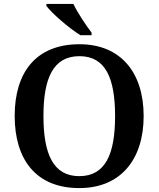

<svg xmlns="http://www.w3.org/2000/svg" viewBox="-20 -951 810 981"><path d="M391 -771H448V-784C419 -822 376 -886 355 -931H217V-921C242 -886 332 -807 391 -771ZM385 10C597 10 714 -137 714 -358C714 -580 597 -725 386 -725C163 -725 55 -580 55 -359C55 -137 163 10 385 10ZM385 -51C252 -51 202 -164 202 -358C202 -552 252 -664 386 -664C519 -664 568 -552 568 -358C568 -164 519 -51 385 -51Z"/></svg>

Font: Noto Serif Yezidi SemiBold
Style: Regular
Weight: 600
Designer: Dalton Maag Ltd
Foundry: Dalton Maag Ltd
Version: Version 1.001